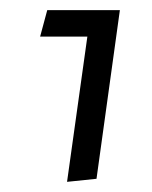

<svg xmlns="http://www.w3.org/2000/svg" viewBox="-20 -582 300 378"><path d="M152 -510H59L73 -562H216L170 -230L112 -224Z"/></svg>

Font: FiraGO Light
Style: Italic
Weight: 300
Italic angle: -8°
Designer: bBox Type GmbH
Foundry: bBox Type GmbH
Version: Version 1.001